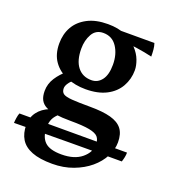

<svg xmlns="http://www.w3.org/2000/svg" viewBox="-151 -566 817 914"><g transform="rotate(20 257.0 -109.0)"><path d="M217 249Q153 249 113.5 233.5Q74 218 56 188.5Q38 159 38 117Q38 79 59 51Q80 23 118 8L173 14Q150 33 141.5 51.5Q133 70 133 95Q133 143 158 167.5Q183 192 243 192Q308 192 345 161.5Q382 131 382 90Q382 67 370.5 53.5Q359 40 326 33.5Q293 27 229 27Q185 27 154 22.5Q123 18 103 7.5Q83 -3 74 -20.5Q65 -38 65 -65Q65 -101 85 -132Q105 -163 135 -187L181 -161Q163 -146 154.5 -132.5Q146 -119 146 -108Q146 -90 157.5 -81.5Q169 -73 201.5 -70.5Q234 -68 294 -68Q359 -68 399 -57Q439 -46 458 -21.5Q477 3 477 46Q477 82 458 118.5Q439 155 404.5 184Q370 213 322 231Q274 249 217 249ZM244 -139Q192 -139 148 -157Q104 -175 78.5 -211Q53 -247 53 -301Q53 -349 74 -386Q95 -423 137 -445Q179 -467 240 -467Q293 -467 329.5 -450.5Q366 -434 390 -408.5Q414 -383 424.5 -355Q435 -327 435 -304Q435 -259 413.5 -221Q392 -183 349.5 -161Q307 -139 244 -139ZM256 -189Q288 -189 308 -215.5Q328 -242 328 -293Q328 -346 303.5 -383Q279 -420 234 -420Q196 -420 178 -388Q160 -356 160 -314Q160 -254 185.5 -221.5Q211 -189 256 -189ZM486 -392Q470 -396 448.5 -400Q427 -404 406.5 -407Q386 -410 370 -411L292 -458H478Q483 -444 484.5 -426.5Q486 -409 486 -392ZM-20 128Q-20 119 -17.5 102.5Q-15 86 -11 77H534Q534 89 531.5 101Q529 113 525 125Q463 125 395 125Q327 125 256 125.5Q185 126 115 126.5Q45 127 -20 128Z"/></g></svg>

Font: Vollkorn Medium
Style: Regular
Weight: 500
Designer: Friedrich Althausen
Foundry: Friedrich Althausen
Version: Version 5.000